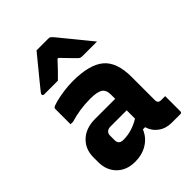

<svg xmlns="http://www.w3.org/2000/svg" viewBox="-231 -932 1062 1062"><g transform="rotate(-45 300.0 -401.0)"><path d="M514 -337V-155Q514 -142 520 -136Q526 -130 539 -130H570V-11Q570 0 559 0H492Q447 0 414.5 -23.5Q382 -47 370 -87H353Q334 -41 292.5 -15.5Q251 10 197 10Q130 10 90 -30Q50 -70 50 -134V-171Q50 -235 92.5 -275Q135 -315 207 -315H364V-347Q364 -385 342 -399Q320 -413 267 -413Q185 -413 110 -390H90V-508Q90 -515 93 -518Q99 -524 127 -531.5Q155 -539 193 -544.5Q231 -550 267 -550Q397 -550 455.5 -501Q514 -452 514 -337ZM200 -155Q200 -122 236 -122Q302 -122 364 -160V-225H236Q219 -225 209 -215Q200 -206 200 -192ZM246 -812H340Q348 -812 353 -808Q358 -804 370 -790Q377 -781 394 -760.5Q411 -740 433 -713Q455 -686 477 -659Q499 -632 517 -610H405Q394 -610 388.5 -612Q383 -614 376 -621Q368 -629 350 -647.5Q332 -666 302 -697H295Q267 -667 247.5 -646.5Q228 -626 211 -610H104Q93 -610 93 -619Q93 -624 96 -628Q99 -632 111 -647Q122 -661 140.5 -683.5Q159 -706 179.5 -731Q200 -756 218 -778Q236 -800 246 -812Z"/></g></svg>

Font: Recursive Sn Lnr St XBd
Style: Regular
Weight: 800
Version: Version 1.079;hotconv 1.0.112;makeotfexe 2.5.65598; ttfautoh